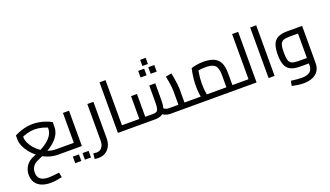

<svg xmlns="http://www.w3.org/2000/svg" viewBox="-92 -1523 4392 2553"><g transform="rotate(-20 2104.0 -246.5)"><path d="M430 228 443 298Q396 308 356.5 313.5Q317 319 281 319Q207 319 152.5 296Q98 273 69 228Q40 183 40 120Q40 71 58.5 29Q77 -13 111 -43.5Q145 -74 192 -91L221 -104Q258 -119 297 -138.5Q336 -158 371.5 -182Q407 -206 435.5 -235.5Q464 -265 480 -299Q496 -333 496 -372V-433L542 -364Q485 -393 429 -408Q373 -423 320 -423Q268 -423 212.5 -408Q157 -393 100 -364L145 -433V-372Q145 -337 163.5 -296.5Q182 -256 214.5 -217.5Q247 -179 291 -147Q335 -115 388 -96Q441 -77 499 -77H635V0H505Q427 0 359 -25Q291 -50 236 -91.5Q181 -133 141.5 -182.5Q102 -232 81 -281.5Q60 -331 60 -372V-432Q103 -455 147.5 -470Q192 -485 236 -492.5Q280 -500 320 -500Q362 -500 405.5 -492.5Q449 -485 493.5 -470Q538 -455 581 -432V-372Q581 -314 557.5 -266.5Q534 -219 495.5 -181.5Q457 -144 412 -115.5Q367 -87 323 -66Q314 -62 297.5 -55Q281 -48 263.5 -40Q246 -32 233 -26.5Q220 -21 217 -19Q193 -9 172.5 9Q152 27 139 54Q126 81 126 120Q126 179 163.5 210.5Q201 242 281 242Q305 242 341.5 238.5Q378 235 430 228ZM635 0V-77Q641 -77 645 -74.5Q649 -72 651 -67Q653 -62 654 -55Q655 -48 655 -39Q655 -30 654 -22.5Q653 -15 651 -10Q649 -5 645 -2.5Q641 0 635 0Z M635 0V-77H792L750 -43V-500H836V0ZM635 0Q629 0 625 -2.5Q621 -5 619 -10Q617 -15 616 -22.5Q615 -30 615 -39Q615 -51 616.5 -59Q618 -67 622.5 -72Q627 -77 635 -77ZM675 184V91H761V184ZM812 184V91H898V184Z M993 225Q980 225 965.5 223.5Q951 222 937 221L945 144Q959 145 971.5 146.5Q984 148 993 148Q1039 148 1067 113Q1095 78 1095 16V-500H1181V16Q1181 78 1157 125.5Q1133 173 1090.5 199Q1048 225 993 225Z M1431 0V-77H1552V0ZM1346 0V-716H1431V0ZM1552 0V-77Q1558 -77 1562 -74.5Q1566 -72 1568 -67Q1570 -62 1571 -55Q1572 -48 1572 -39Q1572 -30 1571 -22.5Q1570 -15 1568 -10Q1566 -5 1562 -2.5Q1558 0 1552 0Z M2316 0V-77H2424V0ZM2087 0Q2052 0 2018 -13.5Q1984 -27 1954 -55L2009 -113Q2032 -94 2050 -85.5Q2068 -77 2087 -77H2266L2230 -41V-278Q2230 -295 2226.5 -328Q2223 -361 2216.5 -402.5Q2210 -444 2201 -486L2285 -500Q2292 -465 2299 -422Q2306 -379 2311 -340Q2316 -301 2316 -278V0ZM1552 0V-77H1698L1677 -56V-400H1761V0ZM1761 0V-77H1870Q1904 -77 1921.5 -87Q1939 -97 1946 -127Q1953 -157 1953 -215V-450H2038V-215Q2038 -136 2021 -88.5Q2004 -41 1967 -20.5Q1930 0 1870 0ZM1552 0Q1546 0 1542 -2.5Q1538 -5 1536 -10Q1534 -15 1533 -22.5Q1532 -30 1532 -39Q1532 -51 1533.5 -59Q1535 -67 1539.5 -72Q1544 -77 1552 -77ZM2424 0V-77Q2430 -77 2434 -74.5Q2438 -72 2440 -67Q2442 -62 2443 -55Q2444 -48 2444 -39Q2444 -30 2443 -22.5Q2442 -15 2440 -10Q2438 -5 2434 -2.5Q2430 0 2424 0ZM1956 -725V-812H2034V-725ZM1881 -590V-683H1966V-590ZM2024 -590V-683H2109V-590Z M2994 0V-77H3102V0ZM2424 0V-77H2967L2909 -35V-245Q2909 -313 2893.5 -352Q2878 -391 2840.5 -407Q2803 -423 2739 -423Q2697 -423 2656 -417.5Q2615 -412 2592 -402L2644 -454Q2638 -430 2632 -393.5Q2626 -357 2622 -315.5Q2618 -274 2618 -233Q2618 -191 2622 -150Q2626 -109 2631 -79.5Q2636 -50 2639 -38L2558 -15Q2554 -28 2548 -60Q2542 -92 2537.5 -137Q2533 -182 2533 -233Q2533 -282 2538 -328.5Q2543 -375 2549.5 -413Q2556 -451 2562 -474Q2584 -483 2632.5 -492Q2681 -501 2739 -501Q2824 -501 2881 -476Q2938 -451 2966 -395Q2994 -339 2994 -245V0ZM2424 0Q2418 0 2414 -2.5Q2410 -5 2408 -10Q2406 -15 2405 -22.5Q2404 -30 2404 -39Q2404 -51 2405.5 -59Q2407 -67 2411.5 -72Q2416 -77 2424 -77ZM3102 0V-77Q3108 -77 3112 -74.5Q3116 -72 3118 -67Q3120 -62 3121 -55Q3122 -48 3122 -39Q3122 -30 3121 -22.5Q3120 -15 3118 -10Q3116 -5 3112 -2.5Q3108 0 3102 0Z M3222 0V-716H3308V0ZM3102 0V-77H3222V0ZM3102 0Q3096 0 3092 -2.5Q3088 -5 3086 -10Q3084 -15 3083 -22.5Q3082 -30 3082 -39Q3082 -51 3083.5 -59Q3085 -67 3089.5 -72Q3094 -77 3102 -77Z M3478 0V-716H3563V0Z M3893 225Q3857 225 3817.5 219.5Q3778 214 3731 204L3744 135Q3797 142 3832.5 145Q3868 148 3893 148Q3974 148 4011 117Q4048 86 4048 27V-449L4087 -423H3924Q3869 -423 3838.5 -409.5Q3808 -396 3796 -359Q3784 -322 3784 -250Q3784 -178 3795.5 -141Q3807 -104 3838 -90.5Q3869 -77 3924 -77H4048V0H3924Q3838 0 3788.5 -26.5Q3739 -53 3718.5 -108.5Q3698 -164 3698 -250Q3698 -335 3718.5 -391Q3739 -447 3788.5 -473.5Q3838 -500 3924 -500H4134V26Q4134 89 4105 134Q4076 179 4022 202Q3968 225 3893 225Z"/></g></svg>

Font: Cairo Play Medium
Style: Regular
Weight: 500
Version: Version 3.119